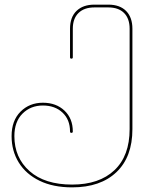

<svg xmlns="http://www.w3.org/2000/svg" viewBox="-20 -798 631 828"><path d="M291 10Q209 10 150.5 -18.5Q92 -47 61 -97Q30 -147 30 -211Q30 -278 68.5 -316.5Q107 -355 165 -355Q222 -355 258 -321Q294 -287 294 -231Q294 -225 288 -225Q282 -225 282 -231Q282 -282 249.5 -312.5Q217 -343 165 -343Q112 -343 77 -308Q42 -273 42 -211Q42 -118 107.5 -60Q173 -2 291 -2Q408 -2 473.5 -64Q539 -126 539 -241V-674Q539 -718 515 -742Q491 -766 447 -766H387Q343 -766 318.5 -742Q294 -718 294 -674V-551Q294 -545 288 -545Q282 -545 282 -551V-674Q282 -724 310 -751Q338 -778 387 -778H447Q497 -778 524 -750.5Q551 -723 551 -674V-241Q551 -121 482 -55.5Q413 10 291 10Z"/></svg>

Font: Moirai One
Style: Regular
Weight: 400
Designer: Jiyeon Park
Foundry: JAMO
Version: Version 1.000; ttfautohint (v1.8.4.7-5d5b);gftools[0.9.29]